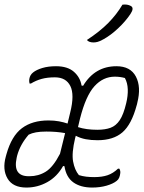

<svg xmlns="http://www.w3.org/2000/svg" viewBox="-26 -834 646 864"><path d="M226 -536Q278 -536 306.5 -511Q335 -486 341 -449L348 -448Q401 -536 498 -536Q561 -536 585.5 -489.5Q610 -443 592 -372Q591 -368 590.5 -365Q590 -362 589 -360Q566 -274 525 -238.5Q484 -203 413 -203Q384 -203 360 -207.5Q336 -212 315 -223L312 -212Q296 -145 303 -107Q310 -69 329 -46Q345 -41 362 -39Q379 -37 398 -37Q433 -37 458 -45.5Q483 -54 505 -75H511Q517 -65 515 -53Q514 -44 510.5 -35Q507 -26 499 -20Q483 -7 453.5 1.5Q424 10 389 10Q337 10 304.5 -13Q272 -36 264 -86L258 -87Q231 -39 187 -14.5Q143 10 93 10Q32 10 8 -30.5Q-16 -71 0 -129L3 -140Q26 -222 72.5 -257Q119 -292 192 -292Q218 -292 239.5 -288Q261 -284 278 -278L290 -328Q310 -408 290.5 -447Q271 -486 221 -486Q187 -486 161.5 -479Q136 -472 113 -458H107Q106 -462 105.5 -467Q105 -472 106 -479Q109 -497 123 -508Q138 -520 164.5 -528Q191 -536 226 -536ZM334 -300 325 -262Q362 -250 412 -250Q447 -250 471.5 -259Q496 -268 513 -293.5Q530 -319 542 -370Q550 -403 549 -432Q548 -461 536 -483Q514 -489 491 -489Q438 -489 399 -446Q360 -403 334 -300ZM103 -41H107Q147 -41 180 -61.5Q213 -82 244 -142L267 -235Q229 -242 183 -242Q155 -242 136 -238.5Q117 -235 103 -228Q84 -206 71 -182.5Q58 -159 51 -133L49 -124Q31 -41 103 -41ZM525 -813Q547 -816 563 -807Q579 -798 561 -771Q539 -738 505.5 -706.5Q472 -675 439 -657Q423 -648 413 -645.5Q403 -643 395 -643Q374 -643 365 -654Q423 -692 461 -730.5Q499 -769 525 -813Z"/></svg>

Font: Recursive Mn Csl St Lt
Style: Italic
Weight: 300
Italic angle: -15°
Monospace: yes
Version: Version 1.079;hotconv 1.0.112;makeotfexe 2.5.65598; ttfautoh